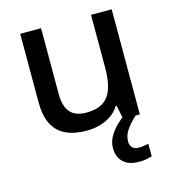

<svg xmlns="http://www.w3.org/2000/svg" viewBox="-113 -632 856 951"><g transform="rotate(-15 315.0 -156.5)"><path d="M547 -539V0H462L447 -71H442Q425 -43 398 -25Q371 -7 339 1.5Q307 10 273 10Q210 10 166.5 -10.5Q123 -31 100.5 -74.5Q78 -118 78 -186V-539H185V-202Q185 -139 211.5 -108Q238 -77 294 -77Q350 -77 382 -99Q414 -121 427.5 -163.5Q441 -206 441 -266V-539ZM456 115Q456 136 468 147Q480 158 499 158Q516 158 528.5 155.5Q541 153 550 151V216Q535 220 520 223Q505 226 484 226Q430 226 402.5 199Q375 172 375 127Q375 98 389.5 71Q404 44 426.5 21.5Q449 -1 472 -16L525 0Q491 32 473.5 58.5Q456 85 456 115Z"/></g></svg>

Font: Noto Sans Devanagari Medium
Style: Regular
Weight: 500
Version: Version 2.003